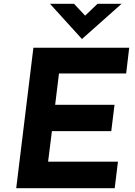

<svg xmlns="http://www.w3.org/2000/svg" viewBox="-20 -986 707 1006"><path d="M657 -736 641 -601H289L269 -437H580L563 -299H252L232 -139H598L581 0H65L155 -736ZM617 -966 410 -782H409L242 -966H368L426 -904L491 -966Z"/></svg>

Font: Josefin Sans
Style: Bold Italic
Weight: 700
Italic angle: -7°
Designer: Santiago Orozco
Foundry: Typemade
Version: Version 2.000